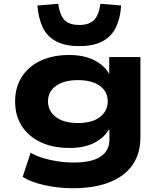

<svg xmlns="http://www.w3.org/2000/svg" viewBox="-20 -805 856 1016"><path d="M364 191Q286 191 214 174.5Q142 158 100 131L142 3Q168 19 205 30.5Q242 42 284.5 48.5Q327 55 369 55Q465 55 512 24Q559 -7 559 -67V-119H556Q531 -76 478.5 -49Q426 -22 348 -22Q261 -22 196.5 -52Q132 -82 96 -137Q60 -192 60 -268Q60 -343 95.5 -398.5Q131 -454 195.5 -484Q260 -514 346 -514Q423 -514 477.5 -487Q532 -460 558 -413V-503H723V-78Q723 6 682.5 66Q642 126 562 158.5Q482 191 364 191ZM392 -154Q467 -154 508.5 -185.5Q550 -217 550 -269Q550 -320 508.5 -350.5Q467 -381 392 -381Q318 -381 276 -350.5Q234 -320 234 -269Q234 -217 276 -185.5Q318 -154 392 -154ZM400 -561Q324 -561 276.5 -586.5Q229 -612 206 -660.5Q183 -709 178 -776L288 -785Q296 -727 320.5 -700Q345 -673 400 -673Q453 -673 478.5 -700Q504 -727 511 -785L621 -776Q617 -709 593.5 -660.5Q570 -612 522.5 -586.5Q475 -561 400 -561Z"/></svg>

Font: Nunito Sans 7pt Expanded ExtraBold
Style: Regular
Weight: 800
Width: 7
Designer: Vernon Adams
Foundry: Vernon Adams
Version: Version 3.101;gftools[0.9.27]